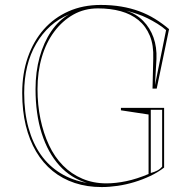

<svg xmlns="http://www.w3.org/2000/svg" viewBox="-20 -743 780 778"><path d="M470 -296V-306H645V-64Q619 -44 588 -29.5Q557 -15 524 -5Q491 5 457 10Q423 15 392 15Q333 15 283 -1.5Q233 -18 193.5 -50Q154 -82 126.5 -128.5Q99 -175 84.5 -234.5Q70 -294 70 -366Q70 -446 93 -511.5Q116 -577 157.5 -624Q199 -671 257.5 -697Q316 -723 388 -723Q432 -723 471 -716.5Q510 -710 544 -697.5Q578 -685 608 -666.5Q638 -648 665 -625L615 -384H598L601 -506Q603 -560 587 -598.5Q571 -637 541 -661.5Q511 -686 469.5 -697.5Q428 -709 377 -709Q322 -709 277.5 -684Q233 -659 200 -615Q167 -571 149.5 -511.5Q132 -452 132 -382Q132 -318 144 -260.5Q156 -203 178.5 -155Q201 -107 235 -72.5Q269 -38 313.5 -19Q358 0 411 0Q449 0 492 -9Q535 -18 582 -38V-279ZM332 -2Q267 -21 220.5 -72.5Q174 -124 149 -202.5Q124 -281 124 -382Q124 -452 140.5 -511.5Q157 -571 187.5 -616Q218 -661 260 -685Q175 -649 126.5 -565.5Q78 -482 78 -366Q78 -288 95.5 -225Q113 -162 145.5 -116Q178 -70 225.5 -41Q273 -12 332 -2ZM591 -42Q606 -46 617.5 -52Q629 -58 637 -68V-298H591ZM608 -398 653 -621Q637 -635 617.5 -647Q598 -659 578 -669Q558 -679 536 -686.5Q514 -694 491 -700Q532 -687 560 -658.5Q588 -630 602 -591Q616 -552 614 -504Z"/></svg>

Font: Kalnia Glaze Thin Light
Style: Regular
Weight: 300
Version: Version 1.110